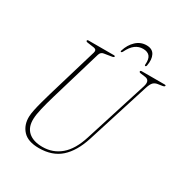

<svg xmlns="http://www.w3.org/2000/svg" viewBox="-195 -998 1104 1159"><g transform="rotate(30 356.5 -418.5)"><path d="M463.5 -191.5 602 -628.5Q616.5 -676 579.5 -681L546.5 -685.5Q535.5 -687 535.5 -693.5Q535.5 -700 546 -700H706Q713 -700 713 -695.5Q713 -688.5 698.5 -686L666.5 -681Q648 -678 637.2 -666.8Q626.5 -655.5 617.5 -628.5L479 -190.5Q447 -90.5 389.5 -39Q332 12.5 238.5 12.5Q162 12.5 126.5 -26.2Q91 -65 93 -124.5Q93.5 -143.5 99.8 -173Q106 -202.5 115.5 -237Q125 -271.5 134.5 -304.5L238.5 -653Q245 -675.5 223.5 -679.5L177 -686Q165 -687.5 165 -694Q165.5 -700 175 -700H351.5Q359.5 -700 359.5 -695.5Q359.5 -688.5 345.5 -686.5L292.5 -678Q272.5 -675 266 -653L162 -303Q144 -242 133.8 -198.5Q123.5 -155 122.5 -124.5Q120.5 -66 155 -35.2Q189.5 -4.5 254 -4.5Q326.5 -4.5 380 -50Q433.5 -95.5 463.5 -191.5ZM485.5 -821.5Q456 -821.5 431.8 -803.8Q407.5 -786 388 -745.5Q384 -738 379.5 -738Q373 -738 376 -747Q390 -792.5 420.8 -821.5Q451.5 -850.5 493 -850.5Q534 -850.5 549.2 -821Q564.5 -791.5 555.5 -746Q554 -738 548.5 -738Q542.5 -738 543.5 -745.5Q547 -786 531.8 -803.8Q516.5 -821.5 485.5 -821.5Z"/></g></svg>

Font: Fraunces 144pt Soft Thin
Style: Italic
Weight: 100
Italic angle: -16°
Version: Version 1.000;[0bf87f6ff]